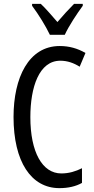

<svg xmlns="http://www.w3.org/2000/svg" viewBox="-20 -1014 486 993"><path d="M238 -834H315C336 -880 378 -943 408 -984V-994H363C329 -959 311 -940 277 -900C247 -934 216 -971 191 -994H146V-984C181 -937 217 -878 238 -834ZM292 -700C329 -700 362 -688 392 -669L422 -740C381 -764 337 -776 289 -776C128 -776 50 -612 50 -409C50 -178 141 -41 287 -41C333 -41 372 -50 404 -68V-144C372 -128 337 -117 297 -117C199 -117 137 -227 137 -408C137 -563 182 -700 292 -700Z"/></svg>

Font: Noto Sans Tamil UI ExtraCondensed
Style: Regular
Weight: 400
Width: 2
Designer: Jelle Bosma - Monotype Design Team
Foundry: Monotype Imaging Inc.
Version: Version 2.004